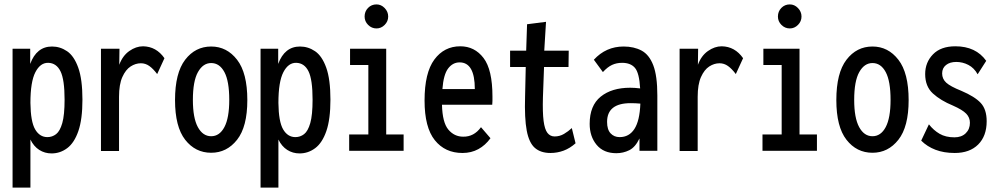

<svg xmlns="http://www.w3.org/2000/svg" viewBox="-20 -684 4540 871"><path d="M37 167V-463H117V-394Q146 -473 216 -473Q253 -473 284.5 -451.5Q316 -430 335 -377Q354 -324 354 -232Q354 -143 335.5 -89.5Q317 -36 285 -12Q253 12 214 12Q183 12 158 -4Q133 -20 118 -51V167ZM195 -62Q217 -62 234.5 -75.5Q252 -89 262.5 -125.5Q273 -162 273 -232Q273 -323 254.5 -360.5Q236 -398 199 -399Q163 -400 140.5 -356.5Q118 -313 118 -217Q119 -132 139.5 -97Q160 -62 195 -62Z M438 1V-463H522L521 -390Q536 -431 566.5 -452.5Q597 -474 629 -474Q689 -473 726 -420L693 -348Q675 -372 657.5 -384.5Q640 -397 619 -397Q595 -397 572.5 -382.5Q550 -368 535 -334.5Q520 -301 520 -245V1Z M938 9Q866 9 820 -50Q774 -109 774 -230Q774 -353 820 -413Q866 -473 938 -473Q1009 -473 1055.5 -413Q1102 -353 1102 -230Q1102 -109 1055.5 -50Q1009 9 938 9ZM938 -66Q976 -66 998 -107.5Q1020 -149 1020 -231Q1020 -316 998 -357Q976 -398 938 -398Q901 -398 878 -357Q855 -316 855 -231Q855 -149 877.5 -107.5Q900 -66 938 -66Z M1162 167V-463H1242V-394Q1271 -473 1341 -473Q1378 -473 1409.5 -451.5Q1441 -430 1460 -377Q1479 -324 1479 -232Q1479 -143 1460.5 -89.5Q1442 -36 1410 -12Q1378 12 1339 12Q1308 12 1283 -4Q1258 -20 1243 -51V167ZM1320 -62Q1342 -62 1359.5 -75.5Q1377 -89 1387.5 -125.5Q1398 -162 1398 -232Q1398 -323 1379.5 -360.5Q1361 -398 1324 -399Q1288 -400 1265.5 -356.5Q1243 -313 1243 -217Q1244 -132 1264.5 -97Q1285 -62 1320 -62Z M1564 0V-74H1651V-389H1568V-463H1732V-74H1811V0ZM1688 -555Q1666 -555 1650 -571Q1634 -587 1634 -609Q1634 -632 1649.5 -648Q1665 -664 1688 -664Q1709 -664 1725 -647.5Q1741 -631 1741 -609Q1741 -587 1725 -571Q1709 -555 1688 -555Z M2078 10Q1999 10 1952.5 -48Q1906 -106 1906 -228Q1906 -354 1950.5 -414Q1995 -474 2068 -474Q2133 -474 2173.5 -421Q2214 -368 2214 -246Q2214 -236 2214 -226.5Q2214 -217 2213 -209H1985Q1987 -128 2014 -96Q2041 -64 2081 -64Q2130 -63 2162 -107L2205 -57Q2182 -25 2150 -7.5Q2118 10 2078 10ZM1987 -280H2134Q2134 -401 2065 -401Q2034 -401 2013 -373.5Q1992 -346 1987 -280Z M2477 10Q2433 10 2406.5 -13Q2380 -36 2369.5 -91.5Q2359 -147 2362 -246L2365 -380H2294V-454H2367L2371 -574L2457 -585L2449 -454H2560L2559 -380H2448L2443 -243Q2441 -174 2446 -135.5Q2451 -97 2463.5 -81Q2476 -65 2496 -65Q2519 -65 2538.5 -76.5Q2558 -88 2574 -103L2591 -34Q2565 -11 2536.5 -0.5Q2508 10 2477 10Z M2776 11Q2718 11 2686.5 -27Q2655 -65 2655 -122Q2655 -205 2705 -245.5Q2755 -286 2839 -286Q2858 -286 2884 -283Q2880 -353 2860.5 -376Q2841 -399 2802 -399Q2777 -399 2756.5 -389.5Q2736 -380 2715 -357L2674 -413Q2729 -473 2809 -473Q2856 -473 2890.5 -454.5Q2925 -436 2943.5 -388Q2962 -340 2962 -251V0H2881V-56Q2862 -16 2834.5 -2.5Q2807 11 2776 11ZM2734 -131Q2734 -96 2750 -79Q2766 -62 2791 -62Q2834 -62 2858 -99Q2882 -136 2885 -214Q2863 -216 2841 -216Q2734 -216 2734 -131Z M3063 1V-463H3147L3146 -390Q3161 -431 3191.5 -452.5Q3222 -474 3254 -474Q3314 -473 3351 -420L3318 -348Q3300 -372 3282.5 -384.5Q3265 -397 3244 -397Q3220 -397 3197.5 -382.5Q3175 -368 3160 -334.5Q3145 -301 3145 -245V1Z M3439 0V-74H3526V-389H3443V-463H3607V-74H3686V0ZM3563 -555Q3541 -555 3525 -571Q3509 -587 3509 -609Q3509 -632 3524.5 -648Q3540 -664 3563 -664Q3584 -664 3600 -647.5Q3616 -631 3616 -609Q3616 -587 3600 -571Q3584 -555 3563 -555Z M3938 9Q3866 9 3820 -50Q3774 -109 3774 -230Q3774 -353 3820 -413Q3866 -473 3938 -473Q4009 -473 4055.5 -413Q4102 -353 4102 -230Q4102 -109 4055.5 -50Q4009 9 3938 9ZM3938 -66Q3976 -66 3998 -107.5Q4020 -149 4020 -231Q4020 -316 3998 -357Q3976 -398 3938 -398Q3901 -398 3878 -357Q3855 -316 3855 -231Q3855 -149 3877.5 -107.5Q3900 -66 3938 -66Z M4311 10Q4262 10 4224 -4.5Q4186 -19 4159 -46L4194 -120Q4215 -93 4242.5 -77Q4270 -61 4310 -61Q4342 -61 4361 -79.5Q4380 -98 4380 -127Q4380 -151 4363 -168.5Q4346 -186 4303 -205Q4247 -228 4212 -260Q4177 -292 4177 -348Q4177 -401 4212.5 -437.5Q4248 -474 4314 -474Q4407 -474 4454 -408L4415 -347Q4399 -376 4373 -389.5Q4347 -403 4318 -403Q4289 -403 4271.5 -389Q4254 -375 4254 -351Q4254 -326 4272.5 -309Q4291 -292 4341 -272Q4402 -246 4429 -217Q4456 -188 4456 -134Q4456 -67 4417.5 -28.5Q4379 10 4311 10Z"/></svg>

Font: Inconsolata Condensed SemiBold
Style: Regular
Weight: 600
Width: 3
Monospace: yes
Designer: Raph Levien, Cyreal, Brenton Simpson
Foundry: Raph Levien, Cyreal, Google
Version: Version 3.100; ttfautohint (v1.8.4.7-5d5b)